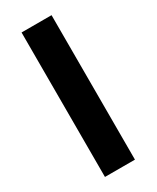

<svg xmlns="http://www.w3.org/2000/svg" viewBox="-192 -798 697 854"><g transform="rotate(-30 156.5 -371.0)"><path d="M79 0V-742H233V0Z"/></g></svg>

Font: Montserrat Semi Bold
Style: Regular
Weight: 600
Designer: Julieta Ulanovsky
Foundry: Julieta Ulanovsky
Version: Version 3.001 September 28, 2015